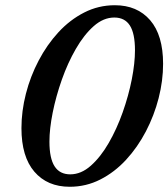

<svg xmlns="http://www.w3.org/2000/svg" viewBox="-20 -702 644 734"><path d="M419 -682Q504.5 -682 554 -624.8Q603.5 -567.5 603.5 -458Q603.5 -393.5 586.5 -327Q569.5 -260.5 537.8 -199.8Q506 -139 462 -91.2Q418 -43.5 363.5 -15.8Q309 12 246.5 12Q161 12 111.5 -45.5Q62 -103 62 -212Q62 -277 79 -343.5Q96 -410 127.8 -470.5Q159.5 -531 203.5 -578.8Q247.5 -626.5 302 -654.2Q356.5 -682 419 -682ZM169 -160.5Q169 -96.5 188.8 -66Q208.5 -35.5 248.5 -35.5Q290 -35.5 327.2 -68.5Q364.5 -101.5 395.5 -155.2Q426.5 -209 449 -272.5Q471.5 -336 483.8 -398.5Q496 -461 496 -509.5Q496 -574 476.5 -604.5Q457 -635 417 -635Q375.5 -635 338.2 -602Q301 -569 270 -515.2Q239 -461.5 216.5 -397.8Q194 -334 181.5 -271.8Q169 -209.5 169 -160.5Z"/></svg>

Font: Newsreader 16pt SemiBold
Style: Italic
Weight: 600
Italic angle: -17°
Designer: Hugues Gentile
Foundry: Production Type
Version: Version 1.003; ttfautohint (v1.8.3)